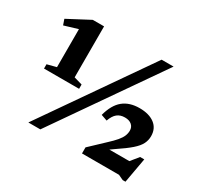

<svg xmlns="http://www.w3.org/2000/svg" viewBox="-145 -875 1137 1083"><g transform="rotate(30 423.5 -334.0)"><path d="M144.5 0 618.5 -682.5H696.5L222.5 0ZM705 -44.5 788 -146.5H815L786 15.5H768L735 0H494V-39.5L585.5 -126Q615.5 -153.5 632.5 -173.8Q649.5 -194 656.5 -211.2Q663.5 -228.5 663.5 -246Q663.5 -269 647.5 -283Q631.5 -297 603 -297Q573 -297 553.5 -281.2Q534 -265.5 521.5 -230L481.5 -244Q501 -317 542 -350.5Q583 -384 648.5 -384Q710.5 -384 746.8 -356.5Q783 -329 783 -278.5Q783 -252 771.2 -228.5Q759.5 -205 729 -178.2Q698.5 -151.5 643 -114.5L577 -68L575.5 -96H791ZM128.5 -351V-652L155 -606.5L40.5 -572L28 -608L170 -683H243.5V-351L297.5 -335.5V-307.5H69V-335.5Z"/></g></svg>

Font: Newsreader
Style: Bold
Weight: 700
Designer: Hugues Gentile
Foundry: Production Type
Version: Version 1.003